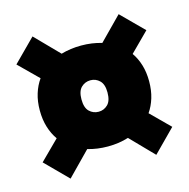

<svg xmlns="http://www.w3.org/2000/svg" viewBox="-88 -738 726 737"><g transform="rotate(-15 275.0 -369.5)"><path d="M104 -87 16.5 -175 92.5 -250.5Q76 -273.5 66.8 -303.5Q57.5 -333.5 57.5 -370Q57.5 -406.5 66.8 -436.2Q76 -466 92.5 -489L16.5 -564L104 -652L195 -559Q232.5 -570 275 -570Q318.5 -570 356.5 -558.5L445.5 -649L532.5 -562L458 -487.5Q474 -465 483 -435.5Q492 -406 492 -370Q492 -334 483 -304.5Q474 -275 458 -252L532.5 -178L445.5 -90L357 -181Q319 -169 275 -169Q232.5 -169 195 -180ZM275 -307Q296 -307 311.2 -321.8Q326.5 -336.5 326.5 -370Q326.5 -402.5 311.2 -417.2Q296 -432 275 -432Q253.5 -432 238.2 -417.2Q223 -402.5 223 -370Q223 -336.5 238.2 -321.8Q253.5 -307 275 -307Z"/></g></svg>

Font: Trispace SemiCondensed ExtraBold
Style: Regular
Weight: 800
Width: 4
Designer: Tyler Finck
Foundry: Etcetera Type Company
Version: Version 1.210; ttfautohint (v1.8.3)